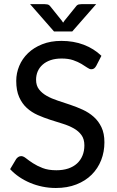

<svg xmlns="http://www.w3.org/2000/svg" viewBox="-20 -930 584 958"><path d="M460 -601Q455 -592.5 449.5 -588.5Q444 -584.5 435.5 -584.5Q426.5 -584.5 415 -592.8Q403.5 -601 386.2 -611.2Q369 -621.5 345 -629.8Q321 -638 287.5 -638Q256 -638 232.2 -629.8Q208.5 -621.5 192.5 -607.2Q176.5 -593 168.2 -573.8Q160 -554.5 160 -532Q160 -503 174.8 -484Q189.5 -465 213.5 -451.5Q237.5 -438 268 -428Q298.5 -418 330.5 -407.2Q362.5 -396.5 393 -382.5Q423.5 -368.5 447.5 -347.2Q471.5 -326 486.2 -295.2Q501 -264.5 501 -220Q501 -172.5 484.8 -131Q468.5 -89.5 437.5 -58.5Q406.5 -27.5 361.2 -9.8Q316 8 258.5 8Q224 8 191.5 1.2Q159 -5.5 130 -17.8Q101 -30 75.8 -47.2Q50.5 -64.5 30.5 -86L61 -137Q65.5 -143 71.8 -147Q78 -151 86 -151Q96.5 -151 110.2 -140Q124 -129 144.2 -115.8Q164.5 -102.5 192.8 -91.5Q221 -80.5 261.5 -80.5Q294.5 -80.5 320.5 -89.2Q346.5 -98 364.2 -114.2Q382 -130.5 391.5 -153.5Q401 -176.5 401 -204.5Q401 -236 386.5 -256Q372 -276 348 -289.5Q324 -303 293.5 -312.5Q263 -322 231 -332.2Q199 -342.5 168.5 -356Q138 -369.5 114 -391.2Q90 -413 75.5 -445.8Q61 -478.5 61 -526.5Q61 -565 76 -601Q91 -637 119.8 -664.8Q148.5 -692.5 190.5 -709.2Q232.5 -726 286.5 -726Q347 -726 397.8 -706.8Q448.5 -687.5 486 -651.5ZM460 -909.5 340.5 -773H249.5L130 -909.5H201Q207.5 -909.5 216.2 -908Q225 -906.5 232 -897L289 -826Q290.5 -823.5 292 -821.2Q293.5 -819 295 -817Q296.5 -819 298 -821.2Q299.5 -823.5 301 -826L358 -896.5Q365 -906.5 373.8 -908Q382.5 -909.5 389 -909.5Z"/></svg>

Font: LatoLatin Medium
Style: Regular
Weight: 500
Designer: Lukasz Dziedzic with Adam Twardoch and Botio Nikoltchev
Foundry: tyPoland Lukasz Dziedzic
Version: Version 2.015; 2015-08-06; http://www.latofonts.com/